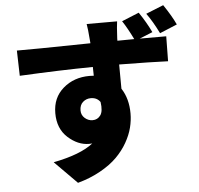

<svg xmlns="http://www.w3.org/2000/svg" viewBox="-62 -926 1123 1086"><g transform="rotate(-5 500.0 -383.5)"><path d="M971.7 -748 873 -707Q838.9 -776.4 804.7 -823.2L904.3 -863.3Q949.2 -796.9 971.7 -748ZM386.7 -310.5Q386.7 -284.2 406.2 -267.1Q425.8 -250 450.2 -250Q478.5 -250 495.1 -272.9Q511.7 -295.9 503.9 -348.6Q485.4 -375 450.2 -375Q424.8 -375 405.8 -358.4Q386.7 -341.8 386.7 -310.5ZM830.1 -716.8 755.9 -686.5H906.2L904.3 -544.9Q816.4 -548.8 627 -550.8Q627.9 -503.9 627.9 -413.1Q667 -353.5 667 -269.5Q667 -229.5 656.7 -189Q646.5 -148.4 622.1 -105.5Q597.7 -62.5 560.5 -25.4Q523.4 11.7 465.8 43.9Q408.2 76.2 336.9 95.7L210 -32.2Q365.2 -62.5 436.5 -119.1Q430.7 -118.2 418.9 -118.2Q355.5 -118.2 299.3 -168.9Q243.2 -219.7 243.2 -307.6Q243.2 -395.5 304.2 -448.2Q365.2 -501 454.1 -501Q470.7 -501 478.5 -500L477.5 -549.8Q294.9 -547.9 61.5 -536.1L57.6 -679.7Q121.1 -678.7 475.6 -684.6L474.6 -696.3Q468.8 -771.5 463.9 -794.9H636.7Q632.8 -771.5 628.9 -697.3V-685.5L724.6 -686.5Q692.4 -752 665 -793L762.7 -833Q802.7 -774.4 830.1 -716.8Z"/></g></svg>

Font: Gen Shin Gothic Heavy
Style: Bold
Weight: 900
Designer: [Source Han Sans]
Ryoko NISHIZUKA  (kana & ideographs); Paul D. Hunt (Latin, Greek & Cyrillic); Wenlong ZHANG  (bopomofo
Version: Version 1.002.20150607